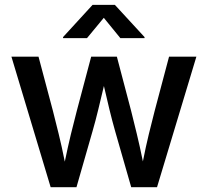

<svg xmlns="http://www.w3.org/2000/svg" viewBox="-20 -783 869 803"><path d="M191.9 0 27.8 -545.9H141.1L201.2 -319.8Q212.4 -275.9 225.3 -223.4Q238.3 -170.9 251 -106.9Q263.7 -168.5 276.4 -221.2Q289.1 -273.9 301.3 -319.8L361.3 -545.9H468.8L528.3 -319.8Q539.6 -275.4 552.2 -222.9Q564.9 -170.4 577.6 -107.9Q589.8 -169.9 602.5 -222.2Q615.2 -274.4 627 -319.8L687 -545.9H801.3L636.7 0H528.8L461.4 -234.9Q449.2 -277.8 437.5 -325.9Q425.8 -374 414.6 -423.3Q402.8 -374 391.1 -325.4Q379.4 -276.9 367.2 -234.9L299.8 0ZM343.8 -623.5H243.7V-627.9L367.2 -762.7H460.4L584.5 -627.9V-623.5H483.4L414.1 -708.5Z"/></svg>

Font: Inter Medium
Style: Regular
Weight: 500
Designer: Rasmus Andersson
Foundry: rsms
Version: Version 4.001;git-9221beed3